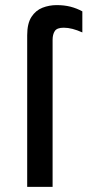

<svg xmlns="http://www.w3.org/2000/svg" viewBox="-20 -732 353 752"><path d="M86.5 0V-594Q86.5 -640 103.2 -665.8Q120 -691.5 146.5 -701.8Q173 -712 202 -712Q231.5 -712 256 -705.8Q280.5 -699.5 302.5 -687.5V-605Q282.5 -614 264.2 -618.8Q246 -623.5 229.5 -623.5Q203 -623.5 194.5 -610.2Q186 -597 186 -576V0Z"/></svg>

Font: Overpass Medium
Style: Regular
Weight: 500
Designer: Delve Withrington, Dave Bailey, Thomas Jockin
Foundry: Delve Fonts LLC
Version: Version 4.000